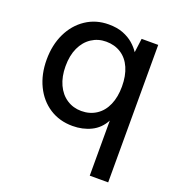

<svg xmlns="http://www.w3.org/2000/svg" viewBox="-136 -649 903 979"><g transform="rotate(20 315.0 -159.0)"><path d="M460 220V-79Q435 -32 390 -10Q345 12 290 12Q219 12 165 -23Q111 -58 81 -120Q51 -182 51 -261Q51 -341 81 -403.5Q111 -466 165 -502Q219 -538 288 -538Q334 -538 367 -525Q400 -512 423 -492Q446 -472 460 -450L470 -526H560V220ZM306 -75Q352 -75 387 -98Q422 -121 440.5 -163.5Q459 -206 459 -263Q459 -321 440.5 -363.5Q422 -406 387 -428.5Q352 -451 306 -451Q262 -451 227 -428Q192 -405 172.5 -363Q153 -321 153 -263Q153 -206 172.5 -163.5Q192 -121 227 -98Q262 -75 306 -75Z"/></g></svg>

Font: DM Sans 9pt Medium
Style: Regular
Weight: 500
Version: Version 4.004;gftools[0.9.30]